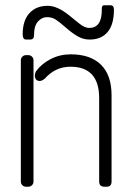

<svg xmlns="http://www.w3.org/2000/svg" viewBox="-20 -708 519 728"><path d="M248 -502Q323 -502 363 -462.5Q403 -423 403 -347V-20Q403 0 384 0H376Q356 0 356 -20V-336Q356 -455 247 -455Q190 -455 150 -410Q139 -401 131 -401Q113 -401 112 -421Q112 -429 116 -437Q137 -466 172 -484Q207 -502 248 -502ZM79 -499H87Q95 -499 101 -493.5Q107 -488 107 -479V-20Q107 -11 101 -5.5Q95 0 87 0H79Q71 0 65 -5.5Q59 -11 59 -20V-479Q59 -488 65 -493.5Q71 -499 79 -499ZM375 -688H399Q412 -688 412 -671Q412 -615 388 -586.5Q364 -558 320 -558Q296 -558 275 -570Q254 -582 229.5 -603.5Q205 -625 191 -634Q177 -643 158 -643Q139 -643 124 -626.5Q109 -610 109 -574Q109 -558 94 -558H79Q66 -558 66 -578Q66 -630 91.5 -658Q117 -686 161 -686Q197 -686 242 -650Q247 -646 260.5 -635Q274 -624 279 -620Q301 -602 318 -602Q366 -602 366 -670Q366 -673 366 -676Q366 -688 375 -688Z"/></svg>

Font: Text Me One
Style: Regular
Weight: 400
Designer: Julia Petretta
Foundry: Julia Petretta
Version: Version 1.003